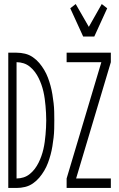

<svg xmlns="http://www.w3.org/2000/svg" viewBox="-20 -931 590 951"><path d="M21 0V-670H62Q83 -670 104 -665Q125 -660 143 -647.5Q161 -635 174.5 -619Q188 -603 199 -584.5Q210 -566 217.5 -546Q225 -526 230.5 -505.5Q236 -485 239.5 -463.5Q243 -442 245.5 -420.5Q248 -399 248.5 -377.5Q249 -356 249 -335Q249 -314 248.5 -292.5Q248 -271 245.5 -249.5Q243 -228 239.5 -206.5Q236 -185 230.5 -164.5Q225 -144 217.5 -124Q210 -104 199 -85.5Q188 -67 174.5 -51Q161 -35 143 -22.5Q125 -10 104 -5Q83 0 62 0ZM62 -47Q80 -47 97 -52.5Q114 -58 128 -69.5Q142 -81 152.5 -95Q163 -109 171 -125Q179 -141 185 -158Q191 -175 195 -192.5Q199 -210 201.5 -228Q204 -246 205.5 -263.5Q207 -281 208 -299Q209 -317 209 -335Q209 -353 208 -371Q207 -389 205.5 -406.5Q204 -424 201.5 -442Q199 -460 195 -477.5Q191 -495 185 -512Q179 -529 171 -545Q163 -561 152.5 -575Q142 -589 128 -600.5Q114 -612 97 -617.5Q80 -623 62 -623ZM392 -750 328 -890 355 -911 420 -798 484 -911 511 -890 447 -750ZM310 0V-47L482 -623H310V-670H529V-623L357 -47H529V0Z"/></svg>

Font: Lode Dark Term
Style: Regular
Weight: 400
Monospace: yes
Designer: Belleve Invis
Foundry: Belleve Invis
Version: Version 29.2.0